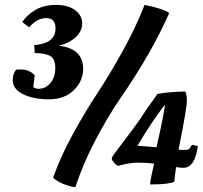

<svg xmlns="http://www.w3.org/2000/svg" viewBox="-20 -754 832 785"><path d="M672 -701C654.7 -713 621 -724 571 -734C547.7 -673.3 517.7 -610 481 -544C444.3 -478 410.2 -421.2 378.5 -373.5C346.8 -325.8 313.7 -270.5 279 -207.5C244.3 -144.5 217 -84.3 197 -27C210.3 -15.7 226 -6.7 244 0C262 6.7 276.7 10.3 288 11C310 -55 338 -120.2 372 -184.5C406 -248.8 438.7 -303.7 470 -349C556.7 -474.3 624 -591.7 672 -701ZM730 -68C761.3 -68 781 -97.7 789 -157L765 -162L757 -149C753.7 -143.7 746.8 -141 736.5 -141C726.2 -141 717.3 -141.3 710 -142C732.7 -255.3 744 -321.7 744 -341C744 -360.3 741.7 -373.3 737 -380C689 -378.7 651.3 -375.3 624 -370C592 -326 568.3 -291.7 553 -267C549 -260.3 513 -212 445 -122C439.7 -114.7 437 -109 437 -105C437 -101 440.5 -95.2 447.5 -87.5C454.5 -79.8 460 -76 464 -76C494 -84.7 520.8 -89 544.5 -89C568.2 -89 590 -87.7 610 -85C608 -75 604.8 -60.7 600.5 -42C596.2 -23.3 594 -9.3 594 0H598C646 0 677.7 -3.7 693 -11C693 -21.7 695.3 -41.7 700 -71C710.7 -69 720.7 -68 730 -68ZM620 -152C571.3 -156 545.3 -158 542 -158C579.3 -221.3 616.7 -277.3 654 -326C654 -310.7 642.7 -252.7 620 -152ZM125 -713.5C101.7 -699.8 83.7 -683.3 71 -664L99 -642C120.3 -667.3 143.7 -680 169 -680C194.3 -680 207 -666 207 -638C207 -604 187.7 -582.7 149 -574C138.3 -571.3 128.7 -570 120 -570L122 -537C150.7 -537 171.8 -533 185.5 -525C199.2 -517 206 -500.7 206 -476C206 -451.3 199.5 -431 186.5 -415C173.5 -399 157.3 -391 138 -391C128.7 -391 121.3 -393.3 116 -398L122 -446C107.3 -462 88.7 -470 66 -470C56.7 -470 50 -469.7 46 -469C36.7 -457.7 32 -443.7 32 -427C32 -402.3 46 -383 74 -369C102 -355 137.3 -348 180 -348C222.7 -348 256.7 -360.5 282 -385.5C307.3 -410.5 320 -439.7 320 -473C320 -527.7 287 -559 221 -567C249.7 -574.3 272.7 -586.2 290 -602.5C307.3 -618.8 316 -637.7 316 -659C316 -680.3 306.3 -698.2 287 -712.5C267.7 -726.8 241.7 -734 209 -734C176.3 -734 148.3 -727.2 125 -713.5Z"/></svg>

Font: Oleo Script
Style: Regular
Weight: 400
Designer: Soytutype
Foundry: Soytutype
Version: Version 1.002